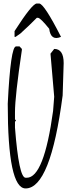

<svg xmlns="http://www.w3.org/2000/svg" viewBox="-20 -1058 401 1088"><path d="M70.8 -794.9H90.8L104 -780.8V-774.9Q64.9 -512.2 64.9 -421.9V-381.8L70.8 -375L64.9 -368.2V-335Q86.9 -50.8 125 -50.8H131.8Q229 -50.8 280.8 -429.2L287.1 -509.8L266.1 -753.9L287.1 -780.8Q340.8 -780.8 340.8 -700.2L335 -517.1Q266.1 9.8 125 9.8Q23.9 9.8 23.9 -470.2Q40 -794.9 70.8 -794.9ZM188.5 -1038.1H201.7Q229.5 -1038.1 325.7 -849.1Q267.6 -824.2 258.8 -895Q210.4 -955.1 195.8 -957H188.5Q147.5 -915 95.7 -868.2L68.4 -849.1H62.5V-881.8Q162.6 -1038.1 188.5 -1038.1Z"/></svg>

Font: Loved by the King
Style: Regular
Weight: 400
Designer: Kimberly Geswein
Foundry: Kimberly Geswein
Version: Version 1.002 2006